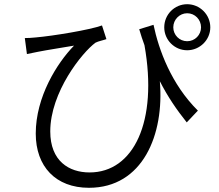

<svg xmlns="http://www.w3.org/2000/svg" viewBox="-20 -835 1040 913"><path d="M642 -696C650 -669 658 -644 667 -620C732 -256 615 -15 406 -15C307 -15 219 -70 219 -210C219 -397 371 -586 434 -632C447 -639 473 -644 486 -649L465 -714C408 -693 232 -664 150 -657C132 -655 112 -654 98 -654L108 -578C128 -582 146 -586 162 -589C202 -597 280 -609 332 -618C251 -535 150 -374 150 -200C150 -43 245 58 403 58C659 58 762 -195 740 -449C778 -374 821 -312 868 -253L921 -309C794 -435 735 -598 710 -717ZM870 -639C833 -639 804 -669 804 -705C804 -742 834 -772 870 -772C907 -772 936 -742 936 -705C936 -669 907 -639 870 -639ZM870 -815C810 -815 761 -766 761 -705C761 -645 810 -596 870 -596C930 -596 980 -645 980 -705C980 -766 930 -815 870 -815Z"/></svg>

Font: Genne Gothic Normal
Style: Regular
Weight: 350
Designer: Ryoko NISHIZUKA (kana & ideographs); Paul D. Hunt (Latin, Greek & Cyrillic); Wenlong ZHANG (bopomofo); Sandoll Communica
Foundry: Adobe Systems Incorporated
Version: Version 1.004;PS 1.004;hotconv 16.6.51;makeotf.lib2.5.65220